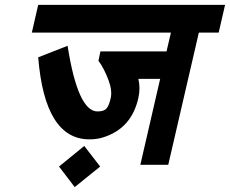

<svg xmlns="http://www.w3.org/2000/svg" viewBox="-20 -653 939 784"><path d="M324 -57 389 27 285 111 221 27ZM378 -198Q404 -198 414.5 -209.5Q425 -221 432 -252Q439 -283 423 -326Q405 -374 382 -405L390 -443H660L678 -520H110L136 -633H899L873 -520H792L667 20H553L634 -331H545Q554 -294 545 -253Q517 -128 401 -92Q376 -84 345 -84Q163 -84 136 -419L256 -466Q298 -198 378 -198Z"/></svg>

Font: Miedinger
Style: Bold-Italic
Weight: 700
Italic angle: -13°
Version: Version 001.000